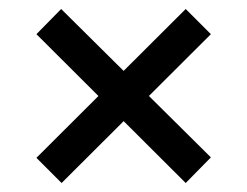

<svg xmlns="http://www.w3.org/2000/svg" viewBox="-20 -518 549 427"><path d="M117 -111 61 -167 393 -498 449 -442ZM393 -111 61 -442 116 -498 449 -168Z"/></svg>

Font: Bricolage Grotesque 16pt
Style: Regular
Weight: 400
Version: Version 1.001;gftools[0.9.33.dev8+g029e19f]